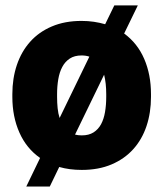

<svg xmlns="http://www.w3.org/2000/svg" viewBox="-20 -615 602 706"><path d="M25.4 -269Q25.4 -326.7 42 -376Q58.6 -425.3 90.8 -461.4Q123 -497.6 170.7 -517.8Q218.3 -538.1 279.8 -538.1Q303.7 -538.1 325.2 -534.9Q346.7 -531.7 366.7 -525.9L400.4 -595.2H486.8L436.5 -491.7Q485.4 -456.1 510.3 -398.4Q535.2 -340.8 535.2 -269V-258.8Q535.2 -200.7 518.8 -151.6Q502.4 -102.5 470.2 -66.7Q438 -30.8 390.4 -10.5Q342.8 9.8 280.8 9.8Q257.8 9.8 237.3 7.1Q216.8 4.4 197.8 -1L163.1 70.8H76.7L127.4 -34.2Q77.1 -69.3 51.3 -127.7Q25.4 -186 25.4 -258.8ZM189.9 -258.8Q189.9 -236.8 191.9 -217.3Q193.8 -197.8 199.2 -181.2L308.6 -406.7Q295.9 -411.1 279.8 -411.1Q253.9 -411.1 236.6 -399.7Q219.2 -388.2 209 -368.9Q198.7 -349.6 194.3 -323.7Q189.9 -297.9 189.9 -269ZM370.6 -269Q370.6 -288.6 368.7 -306.6Q366.7 -324.7 362.8 -340.3L255.9 -120.1Q266.6 -117.2 280.8 -117.2Q306.6 -117.2 324 -128.2Q341.3 -139.2 351.6 -158.2Q361.8 -177.2 366.2 -203.1Q370.6 -229 370.6 -258.8Z"/></svg>

Font: RobotoDraft
Style: Black
Weight: 900
Designer: Google
Version: Version 2.000980w3; 2014; ttfautohint (v1.1) -l 5 -r 24 -G 4